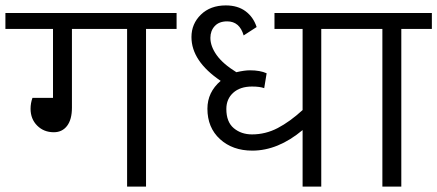

<svg xmlns="http://www.w3.org/2000/svg" viewBox="-40 -690 1617 710"><path d="M613 -583H500V0H430V-583H226V-292Q226 -248 208 -224.5Q190 -201 159 -201Q122 -201 97.5 -225.5Q73 -250 73 -288Q73 -308 80 -328H156V-583H-20V-642H613Z M1262 -583H1148V0H1079V-209Q988 -133 893 -133Q820 -133 773.5 -175.5Q727 -218 727 -288Q727 -349 776 -391Q668 -464 668 -553Q668 -602 703 -636Q738 -670 795 -670Q839 -670 868 -648.5Q897 -627 909 -590L861 -559Q846 -611 800 -611Q770 -611 754 -593.5Q738 -576 738 -550Q738 -519 761 -486.5Q784 -454 834 -423Q864 -430 884 -430Q922 -430 946 -419L937 -364Q921 -370 892 -370Q848 -370 822.5 -347Q797 -324 797 -287Q797 -239 824.5 -216Q852 -193 892 -193Q942 -193 987 -216.5Q1032 -240 1079 -283V-583H975V-642H1262Z M1557 -583H1444V0H1374V-583H1241V-642H1557Z"/></svg>

Font: Martel Sans Light
Style: Regular
Weight: 300
Designer: Dan Reynolds and Mathieu Réguer
Foundry: Dan Reynolds and Mathieu Réguer
Version: Version 1.002; ttfautohint (v1.1) -l 5 -r 5 -G 72 -x 0 -D la